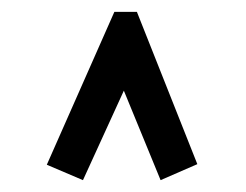

<svg xmlns="http://www.w3.org/2000/svg" viewBox="-20 -643 415 324"><path d="M120 -339 59 -365 173 -623H211L313 -366L251 -339L189 -490Z"/></svg>

Font: Inconsolata Condensed SemiBold
Style: Regular
Weight: 600
Width: 3
Monospace: yes
Designer: Raph Levien, Cyreal, Brenton Simpson
Foundry: Raph Levien, Cyreal, Google
Version: Version 3.100; ttfautohint (v1.8.4.7-5d5b)